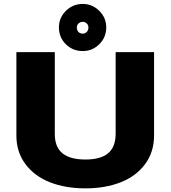

<svg xmlns="http://www.w3.org/2000/svg" viewBox="-20 -972 890 1002"><path d="M412 -705.5Q360 -705.5 323.8 -741Q287.5 -776.5 287.5 -829Q287.5 -879.5 324 -915.5Q360.5 -951.5 412 -951.5Q461.5 -951.5 498 -915.5Q534.5 -879.5 534.5 -829Q534.5 -777 498.2 -741.2Q462 -705.5 412 -705.5ZM412 -796.5Q424.5 -796.5 433 -805.5Q441.5 -814.5 441.5 -828.5Q441.5 -841 432.8 -849.5Q424 -858 412 -858Q398.5 -858 389.8 -849.5Q381 -841 381 -828.5Q381 -814 389.5 -805.2Q398 -796.5 412 -796.5ZM65.5 -265V-700H266V-272.5Q266 -204.5 306 -172Q346 -139.5 425.5 -139.5Q505 -139.5 544.2 -172.2Q583.5 -205 583.5 -274.5V-700H784V-265Q784 -178.5 737 -115.2Q690 -52 609.5 -20.5Q529 11 425.5 11Q322 11 241.2 -20.5Q160.5 -52 113 -115.2Q65.5 -178.5 65.5 -265Z"/></svg>

Font: League Mono Wide ExtraBold
Style: Regular
Weight: 800
Width: 8
Designer: Tyler Finck
Foundry: The League of Moveable Type / Tyler Finck
Version: Version 2.210